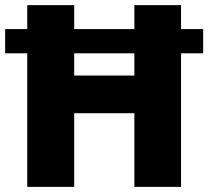

<svg xmlns="http://www.w3.org/2000/svg" viewBox="-49 -731 814 751"><path d="M-28.8 -522.5V-617.2H745.6V-522.5ZM536.1 -288.1H180.2V-435.5H536.1ZM241.2 0H57.6V-710.9H241.2ZM659.2 0H476.6V-710.9H659.2Z"/></svg>

Font: Heebo Black
Style: Regular
Weight: 900
Designer: Oded Ezer
Foundry: Ezer Type House
Version: Version 3.100